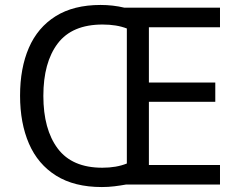

<svg xmlns="http://www.w3.org/2000/svg" viewBox="-20 -745 968 775"><path d="M386 -725Q436 -725 482 -714H868V-635H581V-412H849V-334H581V-79H868V0H488Q466 4 441.5 7Q417 10 391 10Q280 10 206.5 -36Q133 -82 97 -165Q61 -248 61 -359Q61 -470 96.5 -552Q132 -634 204.5 -679.5Q277 -725 386 -725ZM394 -646Q271 -646 213 -569.5Q155 -493 155 -358Q155 -223 213 -145.5Q271 -68 393 -68Q450 -68 492 -85V-630Q451 -646 394 -646Z"/></svg>

Font: Noto Sans Sharada
Style: Regular
Weight: 400
Designer: Monotype Design Team
Foundry: Monotype Imaging Inc.
Version: Version 2.006; ttfautohint (v1.8.4.7-5d5b)